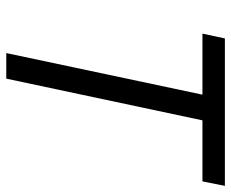

<svg xmlns="http://www.w3.org/2000/svg" viewBox="-84 -670 754 627"><g transform="rotate(90 293.5 -357.0)"><path d="M153.8 0 289.6 -640.6H90.3L106 -713.9H587.4L572.8 -640.6H373.5L237.3 0Z"/></g></svg>

Font: Open Sans
Style: Italic
Weight: 400
Italic angle: -12°
Designer: Monotype Design Team
Foundry: Monotype Imaging Inc.
Version: Version 3.000; ttfautohint (v1.8.4)